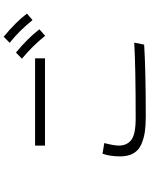

<svg xmlns="http://www.w3.org/2000/svg" viewBox="95 -928 810 1040"><g transform="rotate(-90 500.0 -408.0)"><path d="M231.4 -569.3V-623H704.1V-569.3ZM172.9 -162.1Q172.9 -217.8 187.5 -257.8L245.1 -248Q231.4 -195.3 231.4 -169.9Q231.4 -125 262.2 -101.6Q293 -78.1 378.9 -78.1Q658.2 -78.1 789.1 -85.9L778.3 -32.2Q640.6 -23.4 388.7 -23.4Q340.8 -23.4 306.6 -28.3Q272.5 -33.2 239.7 -46.9Q207 -60.5 189.9 -89.4Q172.9 -118.2 172.9 -162.1ZM788.1 -760.7 821.3 -793Q903.3 -724.6 946.3 -667L911.1 -636.7Q855.5 -707 788.1 -760.7ZM702.1 -694.3 735.4 -726.6Q813.5 -662.1 861.3 -599.6L826.2 -568.4Q771.5 -636.7 702.1 -694.3Z"/></g></svg>

Font: Gothic A1 Light
Style: Regular
Weight: 300
Version: Version 2.50